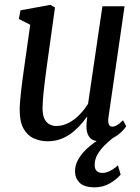

<svg xmlns="http://www.w3.org/2000/svg" viewBox="-20 -586 592 810"><path d="M180.5 10Q150.5 10 123.2 -2Q96 -14 79.5 -43Q63 -72 63 -123Q63 -138 64.8 -159.2Q66.5 -180.5 69.2 -204.2Q72 -228 75 -251Q78 -274 81 -294L107.5 -481.5L59.5 -506L66.5 -542.5L192.5 -565.5L212 -554.5L176.5 -300Q173 -274 170 -249.5Q167 -225 164.5 -203Q162 -181 160.8 -162.5Q159.5 -144 159.5 -129Q159.5 -100 168 -83.8Q176.5 -67.5 189.8 -61Q203 -54.5 217 -54.5Q245 -54.5 270 -67.8Q295 -81 315.8 -102.5Q336.5 -124 351.5 -148L412 -559.5H505.5L437.5 -90.5Q435 -72 439 -61.8Q443 -51.5 455 -51.5Q461 -51.5 471.5 -56.8Q482 -62 499 -78.5L512.5 -53.5Q503 -38.5 486.2 -24Q469.5 -9.5 447.8 0.2Q426 10 401 10Q373 10 360 -4.2Q347 -18.5 345 -43Q344.5 -47.5 344.8 -53.8Q345 -60 345.2 -66.8Q345.5 -73.5 346.5 -80Q347.5 -86.5 348 -93H346.5Q330.5 -70.5 312.5 -51.8Q294.5 -33 274.2 -19Q254 -5 230.5 2.5Q207 10 180.5 10ZM377 204.5Q334 203.5 315.2 184.2Q296.5 165 296.5 137Q296.5 113 307.5 91.5Q318.5 70 336.8 51Q355 32 377.5 16Q400 0 423 -12.5L445 -26L462.5 -9Q440 8.5 421.2 27.2Q402.5 46 391 66.2Q379.5 86.5 379.5 109Q379 126 387.5 134.8Q396 143.5 412 143.5Q427.5 143.5 444.2 135Q461 126.5 477.5 111.5L489 150.5Q473 170 444 187.2Q415 204.5 377 204.5Z"/></svg>

Font: Merriweather 24pt SemiCondensed
Style: Italic
Weight: 400
Width: 4
Italic angle: -7.8°
Designer: Eben Sorkin
Foundry: Eben Sorkin
Version: Version 2.101